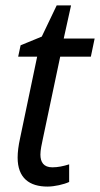

<svg xmlns="http://www.w3.org/2000/svg" viewBox="-20 -678 369 708"><path d="M155 10C181 10 216 2 235 -7V-72C213 -65 193 -61 173 -61C141 -61 129 -80 129 -108C129 -125 134 -147 138 -166L202 -469H315L329 -536H215L242 -658H189L134 -543L56 -511L47 -469H117L54 -168C48 -141 45 -117 45 -97C45 -21 89 10 155 10Z"/></svg>

Font: Noto Sans SemiCondensed
Style: Italic
Weight: 400
Width: 4
Italic angle: -12°
Designer: Monotype Design Team
Foundry: Monotype Imaging Inc.
Version: Version 2.013